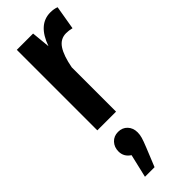

<svg xmlns="http://www.w3.org/2000/svg" viewBox="-281 -563 892 892"><g transform="rotate(-45 165.5 -116.5)"><path d="M331 -535 311 -417Q291 -422 274 -422Q236 -422 214 -389Q192 -356 180 -291V0H57V-529H164L173 -437Q210 -542 290 -542Q313 -542 331 -535ZM183 139Q183 154 178.5 170Q174 186 161 218L124 309H61L88 194Q57 174 57 139Q57 111 74.5 92Q92 73 120 73Q148 73 165.5 91.5Q183 110 183 139Z"/></g></svg>

Font: Fira Sans Extra Condensed Medium
Style: Regular
Weight: 500
Width: 1
Designer: Carrois Corporate & Edenspiekermann AG
Foundry: Carrois Corporate GbR & Edenspiekermann AG
Version: Version 4.203